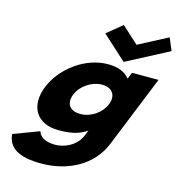

<svg xmlns="http://www.w3.org/2000/svg" viewBox="-150 -956 1265 1361"><g transform="rotate(15 482.0 -275.0)"><path d="M24.5 126C33.4 251 159 275 276.7 275C469.2 275 644.9 186 714.3 14L927.3 -513H732.6L714 -467H710.7C680.2 -506 628.6 -528 553.8 -528C388.8 -528 224 -406 163.4 -256C102.8 -106 169.4 15 334.4 15C411.4 15 481.5 5 540.2 -37L524.9 1C488.1 92 392.8 121 338.9 121C254.2 121 221.1 86 212.7 55ZM370.2 -256C398.9 -327 477.4 -377 551.1 -377C623.7 -377 661.8 -327 633.1 -256C604.8 -186 529.6 -136 453.7 -136C374.5 -136 341.9 -186 370.2 -256ZM963.8 -734 925.7 -825 712.2 -713 589.1 -825 477.6 -734 655.2 -572Z"/></g></svg>

Font: Hussar
Style: BdWideOblFour
Weight: 700
Foundry: Cannot Into Space Fonts
Version: Version 2.00